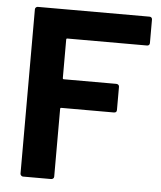

<svg xmlns="http://www.w3.org/2000/svg" viewBox="-51 -745 662 789"><g transform="rotate(5 280.0 -350.0)"><path d="M62 -11V-689Q62 -694 65.5 -697Q69 -700 73 -700H534Q539 -700 542 -697Q545 -694 545 -689V-592Q545 -587 542 -584Q539 -581 534 -581H205Q201 -581 201 -576V-418Q201 -413 205 -413H422Q427 -413 430.5 -410Q434 -407 434 -402V-306Q434 -295 422 -295H205Q201 -295 201 -290V-11Q201 -6 197.5 -3Q194 0 189 0H73Q69 0 65.5 -3.5Q62 -7 62 -11Z"/></g></svg>

Font: Barlow GEO Bold
Style: Regular
Weight: 700
Designer: Jeremy Tribby
Foundry: Tribby Type
Version: Version 1.408